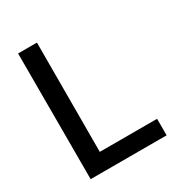

<svg xmlns="http://www.w3.org/2000/svg" viewBox="-167 -813 864 926"><g transform="rotate(-30 265.0 -350.0)"><path d="M492 -92V0H69V-700H174L173 -92Z"/></g></svg>

Font: Be Vietnam Medium
Style: Regular
Weight: 500
Designer: Gabriel Lam
Foundry: TypeRant
Version: Version 4.000